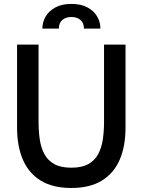

<svg xmlns="http://www.w3.org/2000/svg" viewBox="-20 -922 710 956"><path d="M335 14Q242.5 14 182.8 -22.8Q123 -59.5 94 -126.8Q65 -194 65 -286V-700H172V-315Q172 -268 178.2 -226.5Q184.5 -185 201.5 -153.8Q218.5 -122.5 250.8 -104.8Q283 -87 335 -87Q387 -87 419.2 -104.8Q451.5 -122.5 468.5 -154Q485.5 -185.5 491.8 -226.8Q498 -268 498 -315V-700H605V-286Q605 -194 576 -126.8Q547 -59.5 487.2 -22.8Q427.5 14 335 14ZM335.5 -902.5Q383 -902.5 415.2 -885.2Q447.5 -868 463.8 -840Q480 -812 480 -779.5H398Q398 -808.5 380.2 -823Q362.5 -837.5 335.5 -837.5Q308.5 -837.5 290.8 -823Q273 -808.5 273 -779.5H191Q191 -812 207.5 -840Q224 -868 256 -885.2Q288 -902.5 335.5 -902.5Z"/></svg>

Font: Cabin SemiCondensedMedium
Style: Regular
Weight: 500
Width: 4
Designer: Pablo Impallari
Foundry: Pablo Impallari. http://www.impallari.com Igino Marini. http://www.ikern.com
Version: Version 3.001